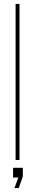

<svg xmlns="http://www.w3.org/2000/svg" viewBox="-20 -820 180 984"><path d="M60 0V-800H80V0ZM54 144 74 90H47V40H97V84L76 144Z"/></svg>

Font: Big Shoulders Display Thin Thin
Style: Regular
Weight: 250
Version: Version 2.002